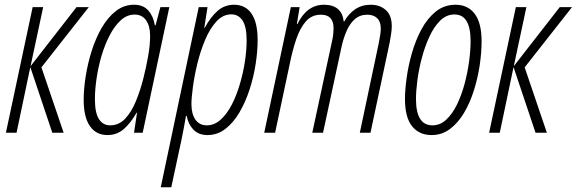

<svg xmlns="http://www.w3.org/2000/svg" viewBox="-20 -560 2433 810"><path d="M4.9 0 117.7 -529.8H162.1L108.9 -280.8L302.7 -529.8H354.5L154.8 -275.9L248.5 0H200.7L107.9 -276.9L49.8 0Z M433.1 9.8Q385.3 9.8 359.1 -28.3Q333 -66.4 333 -138.7Q333 -184.6 341.6 -238.5Q350.1 -292.5 366.9 -345.7Q383.8 -398.9 409.2 -442.9Q434.6 -486.8 468.8 -513.4Q502.9 -540 545.4 -540Q584 -540 605.5 -515.9Q627 -491.7 633.3 -453.1H636.2L656.7 -529.8H694.3L582 0H545.4L558.1 -84.5H556.2Q531.2 -40.5 502.2 -15.4Q473.1 9.8 433.1 9.8ZM444.3 -31.2Q481.9 -31.2 508.5 -59.8Q535.2 -88.4 553.7 -134Q572.3 -179.7 585 -230Q597.2 -278.8 605.2 -324.5Q613.3 -370.1 613.3 -409.2Q613.3 -450.2 596.2 -474.4Q579.1 -498.5 547.9 -498.5Q516.1 -498.5 489.7 -474.6Q463.4 -450.7 442.9 -411.4Q422.4 -372.1 408.4 -324.7Q394.5 -277.3 387.5 -229.7Q380.4 -182.1 380.4 -142.1Q380.4 -83.5 397.5 -57.4Q414.6 -31.2 444.3 -31.2Z M658.2 230 818.4 -529.8H855.5L841.8 -442.9H843.8Q868.7 -488.8 898.2 -514.4Q927.7 -540 967.8 -540Q1015.6 -540 1041.3 -502.2Q1066.9 -464.4 1066.9 -391.6Q1066.9 -344.7 1058.6 -290.5Q1050.3 -236.3 1033.2 -183.3Q1016.1 -130.4 990.7 -86.7Q965.3 -43 931.4 -16.6Q897.5 9.8 855 9.8Q817.9 9.8 795.9 -13.2Q773.9 -36.1 767.6 -71.3H764.6Q760.3 -46.9 755.4 -19.8Q750.5 7.3 745.1 32.2L702.6 230ZM852.5 -31.2Q884.3 -31.2 910.9 -55.2Q937.5 -79.1 957.8 -118.4Q978 -157.7 991.9 -205.1Q1005.9 -252.4 1013.2 -300.5Q1020.5 -348.6 1020.5 -388.7Q1020.5 -447.3 1003.2 -473.4Q985.8 -499.5 956.1 -499.5Q920.4 -499.5 892.8 -469.2Q865.2 -439 845.2 -391.4Q825.2 -343.8 812.5 -291Q799.8 -238.3 793.7 -192.4Q787.6 -146.5 787.6 -120.6Q787.6 -79.6 804.4 -55.4Q821.3 -31.2 852.5 -31.2Z M1094.7 0 1207 -529.8H1244.1L1232.4 -459H1234.9Q1274.9 -540 1346.7 -540Q1421.9 -540 1430.2 -469.2H1432.1Q1450.7 -502.4 1478.8 -521.2Q1506.8 -540 1544.4 -540Q1582.5 -540 1607.7 -517.6Q1632.8 -495.1 1632.8 -449.7Q1632.8 -435.5 1629.9 -416.3Q1627 -397 1624 -380.9L1543 0H1498L1577.6 -376.5Q1581.5 -396 1584 -412.4Q1586.4 -428.7 1586.4 -439.9Q1586.4 -468.8 1571 -483.4Q1555.7 -498 1529.8 -498Q1498.5 -498 1477.3 -479.5Q1456.1 -460.9 1442.9 -430.9Q1429.7 -400.9 1421.9 -367.2L1342.8 0H1297.4L1381.8 -391.1Q1384.8 -404.8 1386 -418Q1387.2 -431.2 1387.2 -440.9Q1387.2 -498 1334 -498Q1294.9 -498 1270.3 -469.7Q1245.6 -441.4 1229.7 -394.5Q1213.9 -347.7 1202.6 -291.5L1140.6 0Z M1800.8 9.8Q1748.5 9.8 1718.5 -27.3Q1688.5 -64.5 1688.5 -142.6Q1688.5 -180.7 1695.6 -231.9Q1702.6 -283.2 1718 -336.9Q1733.4 -390.6 1758.3 -436.8Q1783.2 -482.9 1818.8 -511.5Q1854.5 -540 1902.3 -540Q1953.6 -540 1982.7 -501.7Q2011.7 -463.4 2011.7 -385.7Q2011.7 -338.4 2003.7 -284.4Q1995.6 -230.5 1979.2 -178.5Q1962.9 -126.5 1937.7 -84Q1912.6 -41.5 1878.4 -15.9Q1844.2 9.8 1800.8 9.8ZM1804.2 -31.2Q1836.9 -31.2 1862.8 -55.4Q1888.7 -79.6 1908 -119.1Q1927.2 -158.7 1939.9 -206.1Q1952.6 -253.4 1959 -300.8Q1965.3 -348.1 1965.3 -386.7Q1965.3 -499 1897.5 -499Q1863.3 -499 1836.9 -472.9Q1810.5 -446.8 1791.3 -404.8Q1772 -362.8 1759.3 -314.5Q1746.6 -266.1 1740.7 -220.5Q1734.9 -174.8 1734.9 -142.6Q1734.9 -31.2 1804.2 -31.2Z M2043.5 0 2156.2 -529.8H2200.7L2147.5 -280.8L2341.3 -529.8H2393.1L2193.4 -275.9L2287.1 0H2239.3L2146.5 -276.9L2088.4 0Z"/></svg>

Font: Open Sans Condensed Light
Style: Italic
Weight: 300
Width: 3
Italic angle: -12°
Designer: Monotype Design Team
Foundry: Monotype Imaging Inc.
Version: Version 3.000; ttfautohint (v1.8.4)